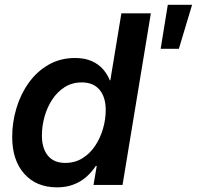

<svg xmlns="http://www.w3.org/2000/svg" viewBox="-20 -784 834 814"><path d="M221.7 10.3Q134.3 10.3 83 -47.1Q31.7 -104.5 31.7 -203.6Q31.7 -265.6 49.6 -325.2Q67.4 -384.8 101.8 -432.9Q136.2 -481 185.8 -509.5Q235.4 -538.1 297.9 -538.1Q339.8 -538.1 369.1 -524.9Q398.4 -511.7 417 -490.2Q435.5 -468.8 445.3 -443.8H447.8L494.6 -727.5H619.6L499.5 0H376.5L390.1 -80.6H386.2Q368.7 -53.7 345 -33.2Q321.3 -12.7 290.5 -1.2Q259.8 10.3 221.7 10.3ZM256.3 -93.3Q297.4 -93.3 329.3 -113Q361.3 -132.8 383.3 -165.8Q405.3 -198.7 416.7 -238.3Q428.2 -277.8 428.2 -317.4Q428.2 -372.1 402.1 -403.3Q376 -434.6 326.7 -434.6Q285.6 -434.6 254.2 -414.6Q222.7 -394.5 201.2 -361.6Q179.7 -328.6 168.7 -289.1Q157.7 -249.5 157.7 -209.5Q157.7 -154.8 183.1 -124Q208.5 -93.3 256.3 -93.3ZM661.1 -577.1 691.4 -763.7H794.4L738.3 -577.1Z"/></svg>

Font: Inter 24pt SemiBold
Style: Italic
Weight: 600
Italic angle: -9.3988°
Designer: Rasmus Andersson
Foundry: rsms
Version: Version 4.001;git-66647c0bb